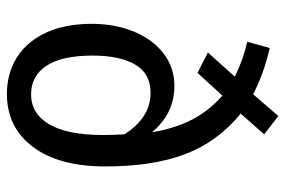

<svg xmlns="http://www.w3.org/2000/svg" viewBox="-155 -659 826 556"><g transform="rotate(90 258.0 -381.0)"><path d="M462 -273Q462 -139 405.5 -63.5Q349 12 252 12Q193 12 147 -16.5Q101 -45 75 -100.5Q49 -156 49 -234Q49 -300 71 -354.5Q93 -409 134 -441Q175 -473 229 -473Q309 -473 363 -408Q352 -474 327 -523Q302 -572 257 -612L191 -540L132 -570L202 -648Q151 -673 101 -684L119 -749Q191 -733 253 -701L316 -774L369 -733L309 -665Q391 -598 426.5 -504Q462 -410 462 -273ZM371 -268Q371 -292 369 -328Q321 -404 249 -404Q193 -404 167 -359.5Q141 -315 141 -236Q141 -147 170.5 -102.5Q200 -58 253 -58Q309 -58 340 -110.5Q371 -163 371 -268Z"/></g></svg>

Font: Fira Sans Condensed
Style: Regular
Weight: 400
Width: 3
Designer: bBox Type GmbH & Carrois Corporate GbR & Edenspiekermann AG
Foundry: bBox Type GmbH & Carrois Corporate GbR & Edenspiekermann AG
Version: Version 4.301